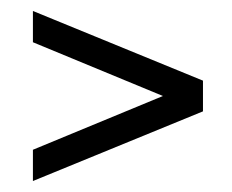

<svg xmlns="http://www.w3.org/2000/svg" viewBox="-20 -525 423 350"><path d="M40 -195 350 -322V-378L40 -505V-448L277 -350L40 -252Z"/></svg>

Font: VL Bebas Neue Regular
Style: Regular
Weight: 400
Designer: Ryoichi Tsunekawa
Foundry: Ryoichi Tsunekawa
Version: Version 001.003